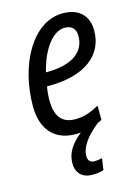

<svg xmlns="http://www.w3.org/2000/svg" viewBox="-115 -612 648 889"><g transform="rotate(-15 208.5 -167.0)"><path d="M187 10C197 10 205 10 214 9C165 49 139 88 139 137C139 183 167 212 216 212C236 212 254 210 270 204L278 149C266 152 252 154 241 154C222 154 210 143 210 121C210 78 244 32 301 -13C307 -16 314 -20 321 -23V-91C278 -68 246 -57 206 -57C142 -57 112 -96 112 -173C112 -194 114 -217 118 -238H128C303 -238 396 -316 396 -431C396 -505 351 -546 275 -546C132 -546 31 -368 31 -165C31 -55 89 10 187 10ZM134 -302H130C156 -408 210 -479 266 -479C303 -479 319 -458 319 -426C319 -347 253 -302 134 -302Z"/></g></svg>

Font: Noto Sans Condensed
Style: Italic
Weight: 400
Width: 3
Italic angle: -12°
Designer: Monotype Design Team
Foundry: Monotype Imaging Inc.
Version: Version 2.013